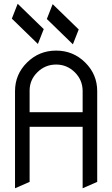

<svg xmlns="http://www.w3.org/2000/svg" viewBox="-20 -1009 602 1029"><path d="M214.4 -853 183.1 -773.4 43.5 -909.2 74.7 -988.8ZM401.9 -851.1 370.6 -771.5 231 -907.2 262.2 -986.8ZM501 -520.5V-34.2L422.9 0V-329.6H138.7V-34.2L60.5 0V-520.5Q60.5 -610.4 125 -674.1Q189.5 -737.8 280.8 -737.8Q372.1 -737.8 436.5 -674.1Q501 -610.4 501 -520.5ZM138.7 -407.7H422.9V-522Q422.4 -580.6 380.9 -621.6Q338.9 -663.1 280.8 -663.1Q222.2 -663.1 180.2 -621.6Q138.7 -580.6 138.7 -523.4V-522Z"/></svg>

Font: NovaMono
Style: Regular
Weight: 400
Monospace: yes
Version: Version 1.2